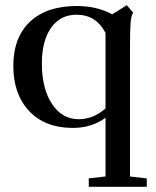

<svg xmlns="http://www.w3.org/2000/svg" viewBox="-20 -476 595 732"><path d="M318.4 236.3V204.1L382.3 196.8V-26.9Q329.1 11.7 257.3 11.7Q152.3 11.7 91.6 -52.2Q30.8 -116.2 30.8 -224.6Q30.8 -333 94.2 -393.1Q157.7 -453.1 272.9 -453.1Q349.1 -453.1 407.7 -421.4L463.4 -456.1L487.8 -427.7Q480 -417 477.8 -388.7Q475.6 -360.4 475.6 -293V196.8L539.6 204.1V236.3ZM279.8 -21.5Q335.4 -21.5 382.3 -62.5V-350.6Q346.2 -419.9 272 -419.9Q210 -419.9 174.8 -370.1Q139.6 -320.3 139.6 -234.4Q139.6 -138.2 178.2 -79.8Q216.8 -21.5 279.8 -21.5Z"/></svg>

Font: Elstob 10pt Medium
Style: Regular
Weight: 500
Designer: Peter S. Baker
Version: Version 1.015